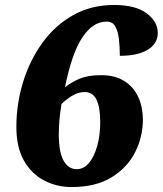

<svg xmlns="http://www.w3.org/2000/svg" viewBox="-20 -744 656 774"><path d="M269 10Q208 10 157 -17Q106 -44 76 -97.5Q46 -151 46 -232Q46 -325 73 -413Q100 -501 151 -571.5Q202 -642 275 -683Q348 -724 440 -724Q526 -724 571 -690.5Q616 -657 616 -611Q616 -568 575.5 -543.5Q535 -519 463 -519Q463 -554 459.5 -585.5Q456 -617 445 -637Q434 -657 410 -657Q354 -657 311.5 -592.5Q269 -528 242 -392Q265 -411 299.5 -426Q334 -441 387 -441Q445 -441 482.5 -416.5Q520 -392 538 -351.5Q556 -311 556 -262Q556 -192 524.5 -130Q493 -68 429.5 -29Q366 10 269 10ZM289 -62Q318 -62 339 -87.5Q360 -113 372 -156Q384 -199 384 -253Q384 -311 369 -342Q354 -373 322 -373Q295 -373 270 -357.5Q245 -342 228 -325Q222 -289 219.5 -259.5Q217 -230 217 -204Q217 -130 236.5 -96Q256 -62 289 -62Z"/></svg>

Font: Noto Serif Black
Style: Italic
Weight: 900
Italic angle: -12°
Designer: Monotype Design Team
Foundry: Monotype Imaging Inc.
Version: Version 2.013